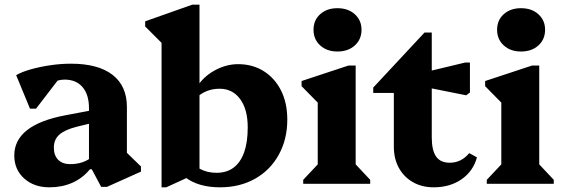

<svg xmlns="http://www.w3.org/2000/svg" viewBox="-20 -785 2398 820"><path d="M412 13 372 -62H360V-323Q360 -381 332.5 -413Q305 -445 256 -445Q228 -445 203.5 -431Q179 -417 164 -393L165 -489H263L134 -321H108L49 -464Q73 -478 112 -489Q151 -500 195.5 -506.5Q240 -513 283 -513Q399 -513 460.5 -465.5Q522 -418 522 -328V-100L479 -174L582 -74V-52L437 13ZM191 15Q125 15 83 -23Q41 -61 41 -121Q41 -252 261 -293L383 -316V-262L309 -244Q257 -231 233.5 -210Q210 -189 210 -155Q210 -121 228.5 -102.5Q247 -84 280 -84Q336 -84 375 -116V-62H364Q333 -24 289 -4.5Q245 15 191 15Z M920 15Q827 15 771 -28V-121Q801 -82 832.5 -64.5Q864 -47 905 -47Q948 -47 977.5 -69Q1007 -91 1022.5 -134Q1038 -177 1038 -241Q1038 -318 1005.5 -362Q973 -406 918 -406Q888 -406 863 -396Q838 -386 817 -366V-424H828Q857 -464 903 -487.5Q949 -511 997 -511Q1059 -511 1106.5 -481Q1154 -451 1180.5 -398Q1207 -345 1207 -274Q1207 -190 1170.5 -124Q1134 -58 1069 -21.5Q1004 15 920 15ZM670 15V-638L713 -559L600 -672V-694L801 -765H832V-50L690 15Z M1275 0V-17L1353 -100L1337 -72V-378L1380 -303L1268 -417V-439L1468 -505H1499V-71L1484 -99L1561 -17V0ZM1421 -565Q1376 -565 1347.5 -591Q1319 -617 1319 -658Q1319 -699 1347.5 -724.5Q1376 -750 1421 -750Q1467 -750 1495.5 -724Q1524 -698 1524 -658Q1524 -617 1495.5 -591Q1467 -565 1421 -565Z M1832 15Q1782 15 1743.5 -7Q1705 -29 1683.5 -68Q1662 -107 1662 -159V-462L1705 -388H1574V-411L1793 -646H1824V-198Q1824 -143 1842.5 -116.5Q1861 -90 1901 -90Q1950 -90 1984 -131L2017 -113Q2001 -54 1951.5 -19.5Q1902 15 1832 15ZM1971 -378 1771 -418V-471L1967 -518H1987V-390Z M2059 0V-17L2137 -100L2121 -72V-378L2164 -303L2052 -417V-439L2252 -505H2283V-71L2268 -99L2345 -17V0ZM2205 -565Q2160 -565 2131.5 -591Q2103 -617 2103 -658Q2103 -699 2131.5 -724.5Q2160 -750 2205 -750Q2251 -750 2279.5 -724Q2308 -698 2308 -658Q2308 -617 2279.5 -591Q2251 -565 2205 -565Z"/></svg>

Font: Platypi Light
Style: Bold
Weight: 700
Version: Version 1.200